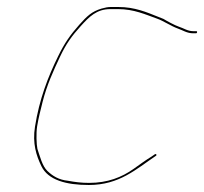

<svg xmlns="http://www.w3.org/2000/svg" viewBox="-20 -550 583 548"><path d="M542.5 -458C542.9 -460 542 -461 540 -461H532C515.2 -461 504.5 -469.5 490.1 -474C480 -477.2 454.6 -490.9 446.6 -496L431.5 -502C398.6 -515.1 364.8 -530 317.9 -530H295.9C288.6 -530 279.9 -528.5 269.7 -525.5C241.8 -517.2 228.2 -503.9 206.4 -479.5C180.5 -450.4 164.3 -427.1 146.4 -390.5C116.9 -330.7 92.3 -267 79.9 -188.5C72.2 -140.1 83.7 -106.1 98 -76C117.1 -36.1 168.6 -22 233.5 -22C321.1 -22 368.8 -67.6 424.6 -105C429 -107.6 425.4 -111.4 422.4 -110L412.3 -103C396.7 -93.6 377.3 -79.4 361.3 -68C327.6 -44.1 287.2 -28 234.4 -28C211.8 -28 193.4 -30.5 174.4 -34C147.1 -36.8 130.2 -47.9 115.3 -62C100.6 -76 93.9 -104.2 86.8 -125C84 -137.9 82.9 -169.6 85.9 -189C89.7 -212.5 96.1 -237.6 101.5 -259C113.5 -306.6 132.1 -347.4 151.5 -388.5C168.8 -425.1 185 -447.5 210.9 -476C234.7 -502.2 255.8 -524 295 -524H317C362.7 -524 396 -508.2 429.1 -496.5C446 -490.6 469.1 -475 487.7 -468.5C502.3 -463.4 513.7 -455 531.1 -455H539.1C541.1 -455 542.2 -456 542.5 -458Z"/></svg>

Font: Proton
Style: HlIt
Weight: 500
Version: Version 1.017